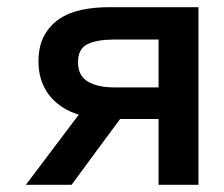

<svg xmlns="http://www.w3.org/2000/svg" viewBox="-20 -514 624 534"><path d="M421 -404H296Q251 -404 224 -391.5Q197 -379 197 -341Q197 -303 224.5 -287Q252 -271 296 -271H421ZM199 -195Q145 -212 116 -250.5Q87 -289 87 -343Q87 -385 102.5 -414Q118 -443 144.5 -461Q171 -479 206.5 -486.5Q242 -494 282 -494H532V0H421V-183H314L179 0H52Z"/></svg>

Font: Codetta
Style: Bold
Weight: 700
Designer: Ulrich Proeller
Foundry: PROSA GmbH
Version: Version 2.00;September 29, 2018;FontCreator 11.5.0.2427 64-b